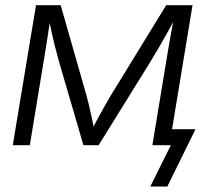

<svg xmlns="http://www.w3.org/2000/svg" viewBox="-20 -549 776 726"><path d="M28.3 0 116.2 -529.3H209.5L306.6 -189.5Q312 -169.9 316.2 -152.1Q320.3 -134.3 324 -117.2Q327.6 -100.1 331.1 -84Q334.5 -67.9 337.4 -51.3H323.7Q332.5 -68.4 341.1 -84.5Q349.6 -100.6 358.9 -117.4Q368.2 -134.3 378.2 -152.3Q388.2 -170.4 399.9 -189.5L608.4 -529.3H708L620.6 0H556.2L607.4 -310.5Q611.8 -336.4 615.7 -359.9Q619.6 -383.3 623.5 -405.3Q627.4 -427.2 631.6 -449.2Q635.7 -471.2 639.6 -493.2H649.4Q632.8 -461.9 616.9 -433.1Q601.1 -404.3 584 -374.8Q566.9 -345.2 545.9 -311L353 0H295.4L204.6 -311Q194.8 -345.2 187.5 -374.5Q180.2 -403.8 174.1 -432.9Q168 -461.9 161.1 -493.2H172.4Q168.9 -470.2 165.8 -448.5Q162.6 -426.8 159.2 -405Q155.8 -383.3 152.1 -360.1Q148.4 -336.9 144 -310.5L92.8 0ZM548.3 156.2 626 0H584.5L594.7 -60.5H719.2L612.8 156.2Z"/></svg>

Font: Inter 24pt Light
Style: Italic
Weight: 300
Italic angle: -9.3988°
Designer: Rasmus Andersson
Foundry: rsms
Version: Version 4.001;git-66647c0bb